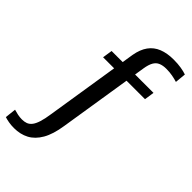

<svg xmlns="http://www.w3.org/2000/svg" viewBox="-353 -872 1212 1212"><g transform="rotate(45 252.5 -266.5)"><path d="M122 -537H496L486 -471H112ZM245 10Q232 95 202.5 146Q173 197 129.5 220Q86 243 30 243Q4 243 -18 239Q-40 235 -55 230L-47 156Q-31 161 -11.5 165Q8 169 27 169Q48 169 64.5 163Q81 157 94 141Q107 125 117 94Q127 63 134 14L233 -613Q243 -670 269 -706Q295 -742 337.5 -759Q380 -776 438 -776Q475 -776 505 -771Q535 -766 554 -759L547 -686Q528 -692 502 -697Q476 -702 446 -702Q416 -702 394.5 -693Q373 -684 360.5 -662Q348 -640 342 -602Z"/></g></svg>

Font: Roboto Serif 20pt Medium
Style: Regular
Weight: 500
Version: Version 1.008